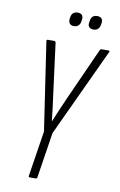

<svg xmlns="http://www.w3.org/2000/svg" viewBox="-90 -857 567 907"><g transform="rotate(10 193.5 -403.0)"><path d="M119 0Q113 0 114 -7L148 -225L85 -648Q84 -655 91 -655H121Q128 -655 129 -648L161 -402Q165 -372 169 -341.5Q173 -311 176 -280H177Q189 -310 202 -339.5Q215 -369 228 -399L340 -648Q343 -655 349 -655H381Q385 -655 386.5 -653.5Q388 -652 386 -648L189 -225L155 -7Q154 0 148 0ZM294 -740Q281 -740 273.5 -747.5Q266 -755 269 -770L270 -777Q274 -806 301 -806Q316 -806 322.5 -798.5Q329 -791 327 -776L326 -770Q321 -740 294 -740ZM200 -740Q187 -740 180.5 -747.5Q174 -755 175 -770L176 -777Q180 -806 208 -806Q222 -806 228.5 -798.5Q235 -791 233 -776L232 -770Q228 -740 200 -740Z"/></g></svg>

Font: Sofia Sans Extra Condensed Light
Style: Italic
Weight: 300
Italic angle: -9°
Version: Version 4.100